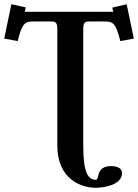

<svg xmlns="http://www.w3.org/2000/svg" viewBox="-21 -695 655 911"><path d="M374 -4V-555C374 -585 380 -593 400 -593H478C517 -593 529 -582 550 -500L614 -512L580 -675L512 -659C513 -653 515 -640 518 -639H95C98 -640 100 -653 101 -660L33 -675L-1 -512L63 -500C83 -582 96 -593 135 -593H225C244 -593 251 -585 251 -558V-4C251 155 364 196 433 196C474 196 558 182 558 126C558 100 530 93 505 93C458 93 449 122 446 135C444 145 441 158 434 158C398 158 374 127 374 -4Z"/></svg>

Font: Libertinus Serif Semibold
Style: Regular
Weight: 600
Designer: Philipp H. Poll, Khaled Hosny
Foundry: Caleb Maclennan
Version: Version 7.050;RELEASE